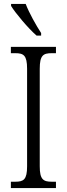

<svg xmlns="http://www.w3.org/2000/svg" viewBox="-20 -951 338 971"><path d="M165 -771H188V-784C163 -822 127 -886 110 -931H36V-921C57 -886 123 -807 165 -771ZM35 0H263V-32H242C199 -32 181 -43 181 -110V-603C181 -672 199 -682 242 -682H263V-714H35V-682H57C99 -682 117 -672 117 -603V-110C117 -42 99 -32 57 -32H35Z"/></svg>

Font: Noto Serif Sinhala Condensed Light
Style: Regular
Weight: 300
Width: 3
Designer: Jelle Bosma - Monotype Design Team
Foundry: Monotype Imaging Inc.
Version: Version 2.007